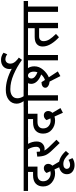

<svg xmlns="http://www.w3.org/2000/svg" viewBox="1068 -2212 1440 3655"><g transform="rotate(-90 1787.5 -385.0)"><path d="M291 -391Q225 -391 194.5 -361.5Q164 -332 164 -284Q164 -216 209 -178Q254 -140 313 -140Q336 -140 355 -144L322 -218Q357 -270 412 -270Q450 -270 472.5 -246Q495 -222 495 -187Q495 -142 460 -107L552 46L462 93L390 -67Q354 -56 313 -56Q215 -56 140 -118Q65 -180 65 -284Q65 -372 118.5 -423.5Q172 -475 280 -475H342V-571H-20V-654H588V-571H443V-391Z M488 17Q623 17 741 150L687 210Q639 158 592.5 129.5Q546 101 490 101Q448 101 424 120Q400 139 400 168Q400 195 421 212.5Q442 230 473 230Q525 230 571 199L605 275Q546 315 472 315Q398 315 348 276Q298 237 298 168Q298 100 350 58.5Q402 17 488 17Z M1006 -654V-570H876Q921 -493 921 -408Q921 -333 878 -294Q835 -255 781 -255Q766 -255 749 -260Q766 -224 806 -182L954 -30L892 32L765 -100Q684 -181 659.5 -241Q635 -301 633 -395L725 -407Q725 -375 728 -348Q741 -340 758 -340Q780 -340 800 -359Q820 -378 820 -416Q820 -492 773 -571H568V-654Z M1297 -391Q1231 -391 1200.5 -361.5Q1170 -332 1170 -284Q1170 -216 1215 -178Q1260 -140 1319 -140Q1342 -140 1361 -144L1328 -218Q1363 -270 1418 -270Q1456 -270 1478.5 -246Q1501 -222 1501 -187Q1501 -142 1466 -107L1558 46L1468 93L1396 -67Q1360 -56 1319 -56Q1221 -56 1146 -118Q1071 -180 1071 -284Q1071 -372 1124.5 -423.5Q1178 -475 1286 -475H1348V-571H986V-654H1594V-571H1449V-391Z M2489 -1001 2491 -1002Q2450 -1002 2426.5 -976Q2403 -950 2403 -906Q2403 -837 2483 -773H2482Q2506 -755 2518 -747L2475 -686Q2340 -784 2194 -846Q2048 -908 1917 -908Q1838 -908 1791 -873Q1744 -838 1744 -773Q1744 -713 1783 -655H1906V-572H1801V-1H1699V-572H1575V-655H1689Q1641 -723 1641 -788Q1641 -880 1712.5 -937Q1784 -994 1903 -994Q2092 -994 2305 -881Q2300 -903 2300 -921Q2300 -995 2346.5 -1040Q2393 -1085 2477 -1085Q2547 -1085 2611 -1038L2581 -967Q2535 -1001 2489 -1001Z M2671 -654V-572H2567V-1H2466V-572H2318Q2352 -523 2352 -448Q2352 -361 2288.5 -285.5Q2225 -210 2143 -175L2255 -4L2166 45L2062 -160Q2010 -165 1977 -187.5Q1944 -210 1944 -241Q1944 -274 1972 -294Q2000 -314 2050 -315L2093 -249Q2152 -269 2197 -320Q2112 -351 2065 -400.5Q2018 -450 2018 -511Q2018 -543 2031 -571H1885V-654ZM2251 -458Q2251 -507 2230 -539.5Q2209 -572 2175 -572Q2153 -572 2136.5 -556Q2120 -540 2120 -508Q2120 -471 2153 -441Q2186 -411 2239 -392Q2251 -424 2251 -458Z M3284 -654V-571H3179V0H3078V-360H2923Q2880 -360 2855.5 -338Q2831 -316 2831 -276Q2831 -217 2866 -162Q2901 -107 2969 -39L2906 18Q2833 -46 2781.5 -128Q2730 -210 2729 -290Q2728 -361 2773 -402.5Q2818 -444 2912 -444H3078V-571H2651V-654Z M3595 -654V-571H3490V0H3388V-571H3264V-654Z"/></g></svg>

Font: Martel Sans DemiBold
Style: Regular
Weight: 600
Designer: Dan Reynolds and Mathieu Réguer
Foundry: Dan Reynolds and Mathieu Réguer
Version: Version 1.001;PS 001.001;hotconv 1.0.70;makeotf.lib2.5.58329